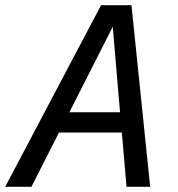

<svg xmlns="http://www.w3.org/2000/svg" viewBox="-46 -719 684 739"><path d="M441 0 423 -209H181L75 0H-26L343 -699H460L532 0ZM221 -287H416L388 -616Z"/></svg>

Font: Fragment Mono
Style: Italic
Weight: 400
Italic angle: -12°
Designer: Wei Huang based on Nimbus Sans by URW Studio, based on Helvetica by Max Miedinger.
Foundry: Wei Huang
Version: Version 1.011; ttfautohint (v1.8.4.7-5d5b)